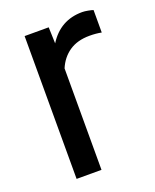

<svg xmlns="http://www.w3.org/2000/svg" viewBox="-108 -603 539 667"><g transform="rotate(-20 161.5 -269.0)"><path d="M60 -528H149L151 -468Q195 -538 276 -538Q285 -538 298 -535.5Q311 -533 316 -531V-448Q296 -452 272 -452Q227 -452 197 -431.5Q167 -411 152 -375V0H60Z"/></g></svg>

Font: Freesentation 5 Medium
Style: Regular
Weight: 500
Designer: glyphs from Roboto by Christian Robertson / Hangul glyphs from Noto Sans CJK(Source Han Sans) by Jang Soo-young and Kang
Foundry: PT&
Version: Version 2.001